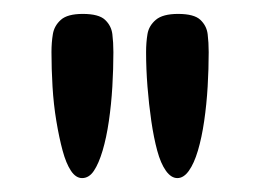

<svg xmlns="http://www.w3.org/2000/svg" viewBox="-20 -701 375 276"><path d="M235 -445Q226 -445 218.5 -455.5Q211 -466 206 -484.5Q201 -503 197.5 -527Q194 -551 192 -576.5Q190 -602 190 -626Q190 -640 192 -652Q194 -664 204 -672.5Q214 -681 236 -681Q259 -681 268 -672.5Q277 -664 278.5 -652Q280 -640 280 -626Q280 -602 278.5 -576.5Q277 -551 273.5 -527Q270 -503 264.5 -484.5Q259 -466 251.5 -455.5Q244 -445 235 -445ZM98 -445Q89 -445 82 -455.5Q75 -466 70 -484.5Q65 -503 61 -527Q57 -551 55.5 -576.5Q54 -602 54 -626Q54 -640 56 -652Q58 -664 67.5 -672.5Q77 -681 99 -681Q122 -681 131 -672.5Q140 -664 141.5 -652Q143 -640 143 -626Q143 -602 141.5 -576.5Q140 -551 136.5 -527Q133 -503 127.5 -484.5Q122 -466 115 -455.5Q108 -445 98 -445Z"/></svg>

Font: Fredoka SemiExpanded
Style: Regular
Weight: 400
Width: 6
Designer: Ben Nathan
Foundry: Milena B. Brandão, Ben Nathan
Version: Version 2.001